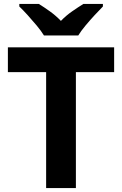

<svg xmlns="http://www.w3.org/2000/svg" viewBox="-20 -954 619 974"><path d="M365 0H214V-588H20V-714H559V-588H365ZM203 -774Q189 -797 166.5 -824Q144 -851 120.5 -877Q97 -903 78 -921V-934H177Q203 -918 233 -896.5Q263 -875 289 -848Q315 -875 346 -896.5Q377 -918 403 -934H502V-921Q484 -903 460 -877Q436 -851 413.5 -824Q391 -797 377 -774Z"/></svg>

Font: Noto Sans Kannada
Style: Regular
Weight: 400
Designer: Jelle Bosma - Monotype Design Team
Foundry: Monotype Imaging Inc.
Version: Version 2.003